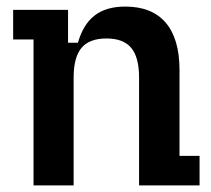

<svg xmlns="http://www.w3.org/2000/svg" viewBox="-20 -564 643 584"><path d="M82 -444H20V-534H187V-434H217Q233 -490 268 -517Q303 -544 361 -544Q442 -544 484 -495Q526 -446 526 -351V-90H587V0H403V-328Q403 -390 379 -418.5Q355 -447 304 -447Q252 -447 228 -418.5Q204 -390 204 -328V0H82Z"/></svg>

Font: Mozilla Headline BETA SemiBold
Style: Regular
Weight: 600
Designer: Studio DRAMA
Foundry: Studio DRAMA
Version: Version 0.100